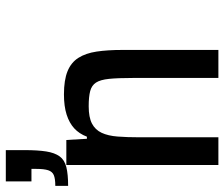

<svg xmlns="http://www.w3.org/2000/svg" viewBox="-74 -678 753 644"><g transform="rotate(-90 302.0 -356.5)"><path d="M70 0V-510H154L158 -441H165Q175 -467 193 -483.5Q211 -500 239 -509Q267 -518 307 -518Q355 -518 384.5 -506Q414 -494 429.5 -469.5Q445 -445 450.5 -408.5Q456 -372 456 -322V0H362V-287Q362 -337 359 -366.5Q356 -396 346.5 -410.5Q337 -425 318 -430Q299 -435 267 -435Q230 -435 209 -424Q188 -413 178 -391.5Q168 -370 165.5 -338Q163 -306 163 -264V0ZM0 -504V-547Q24 -547 36 -552Q48 -557 52.5 -571Q57 -585 57 -611V-627H15V-713H120V-650Q120 -606 115.5 -577.5Q111 -549 99 -532.5Q87 -516 63 -510Q39 -504 0 -504Z"/></g></svg>

Font: Saira SemiCondensed Medium
Style: Regular
Weight: 500
Width: 4
Designer: Hector Gatti with collaboration of the Omnibus-Type team
Foundry: Omnibus-Type
Version: Version 1.101